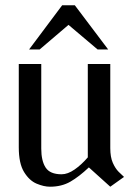

<svg xmlns="http://www.w3.org/2000/svg" viewBox="-20 -694 520 726"><path d="M169 12Q146 12 118.5 0.5Q91 -11 71 -43.5Q51 -76 51 -137V-452H136V-132Q136 -86 152.5 -60.5Q169 -35 213 -35Q236 -35 262 -53Q288 -71 312 -99V-452H397V-134Q397 -100 406.5 -78.5Q416 -57 428.5 -44.5Q441 -32 449 -25L397 12L316 -61Q279 -26 246 -7Q213 12 169 12ZM90 -507 215 -674H263L389 -507H349L239 -600L130 -507Z"/></svg>

Font: Belleza
Style: Regular
Weight: 400
Designer: Eduardo Rodriguez Tunni
Foundry: Eduardo Rodriguez Tunni
Version: Version 1.003; ttfautohint (v1.8.4.7-5d5b)